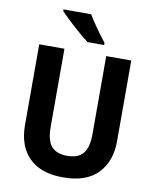

<svg xmlns="http://www.w3.org/2000/svg" viewBox="-100 -1009 885 1095"><g transform="rotate(10 342.5 -462.0)"><path d="M609 -246Q609 -130 542 -60Q475 10 340 10Q211 10 143.5 -58Q76 -126 76 -246V-714H222V-262Q222 -181 252.5 -148Q283 -115 343 -115Q406 -115 435 -150Q464 -185 464 -263V-714H609ZM338 -934Q351 -912 369.5 -884.5Q388 -857 407.5 -830.5Q427 -804 441 -787V-774H345Q328 -787 304.5 -806.5Q281 -826 257 -848Q233 -870 212 -890Q191 -910 178 -924V-934Z"/></g></svg>

Font: Noto Sans Arabic SemCond
Style: Bold
Weight: 700
Width: 4
Designer: Monotype Design Team, Nadine Chahine, Nizar Qandah and Khaled Hosny
Foundry: Monotype Imaging Inc.
Version: Version 2.012; ttfautohint (v1.8.4.7-5d5b)